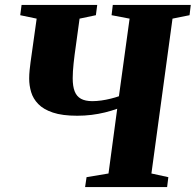

<svg xmlns="http://www.w3.org/2000/svg" viewBox="-20 -763 798 783"><path d="M327 0 333 -40.5 422.5 -55.5 458 -319.5Q434.5 -311 408 -304.5Q381.5 -298 353.2 -294.5Q325 -291 295 -291Q234 -291 195.5 -304Q157 -317 136 -338.8Q115 -360.5 107 -387.5Q99 -414.5 99 -442.5Q99 -459.5 100.8 -477Q102.5 -494.5 104.5 -508.5L129.5 -687L62.5 -701L68 -743H376.5L371 -701L304.5 -687L289.5 -577.5Q284 -540 280.2 -505Q276.5 -470 276.5 -444Q276.5 -411 284.5 -390.5Q292.5 -370 310.2 -360.2Q328 -350.5 356.5 -350.5Q373.5 -350.5 393.2 -353.2Q413 -356 432 -360.8Q451 -365.5 465 -370.5L508.5 -687L435 -701L440 -743H758L753 -701L683.5 -687L597.5 -55.5L666.5 -40.5L661.5 0Z"/></svg>

Font: Merriweather 60pt Black
Style: Italic
Weight: 900
Italic angle: -7.8°
Version: Version 2.101